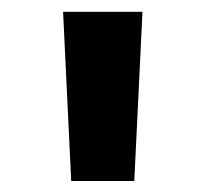

<svg xmlns="http://www.w3.org/2000/svg" viewBox="-20 -748 356 333"><path d="M103.5 -434.1 89.4 -727.5H227.1L212.9 -434.1Z"/></svg>

Font: Inter 20pt
Style: Bold
Weight: 700
Version: Version 4.001;git-66647c0bb